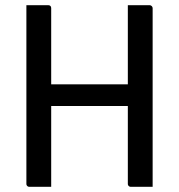

<svg xmlns="http://www.w3.org/2000/svg" viewBox="-20 -720 690 740"><path d="M81.7 -700Q103.3 -700 124.2 -700Q145.1 -700 166.3 -700Q171.3 -700 174.3 -697Q177.3 -694 177.3 -689Q177.3 -603 177.3 -517Q177.3 -431 177.3 -344.5Q177.3 -258 177.3 -172Q177.3 -86 177.3 0Q156.1 0 135.2 0Q114.3 0 92.7 0Q89.7 0 87.2 -1.5Q84.7 -3 83.2 -5.5Q81.7 -8 81.7 -10.9Q81.7 -108.4 81.7 -206.4Q81.7 -304.3 81.7 -402.3Q81.7 -500.2 81.7 -597.7Q81.7 -623.5 81.7 -648.8Q81.7 -674.2 81.7 -700ZM130.1 -394.9H430.1Q441.7 -394.9 453.3 -394.9Q464.9 -394.9 475.7 -394.9L503.9 -404.5L517.6 -311.4H141.1Q138.6 -311.4 136.6 -312.4Q134.6 -313.4 133.1 -314.9Q131.6 -316.4 130.9 -318.4Q130.1 -320.4 130.1 -322.4ZM568.3 0Q547.1 0 526.2 0Q505.3 0 483.7 0Q480.7 0 478.2 -1.5Q475.7 -3 474.2 -5.5Q472.7 -8 472.7 -11Q472.7 -97 472.7 -183Q472.7 -269 472.7 -355.5Q472.7 -442 472.7 -528Q472.7 -614 472.7 -700Q494.3 -700 515.2 -700Q536.1 -700 557.3 -700Q559.3 -700 561.3 -699Q563.3 -698 564.8 -696.5Q566.3 -695 567.3 -693Q568.3 -691.1 568.3 -689.1Q568.3 -616.5 568.3 -543Q568.3 -469.5 568.3 -396.4Q568.3 -323.4 568.3 -250.4Q568.3 -177.3 568.3 -104.1Q568.3 -77.1 568.3 -50.8Q568.3 -24.6 568.3 0Z"/></svg>

Font: Recursive Sans Linear Light
Style: Regular
Weight: 300
Version: Version 1.085